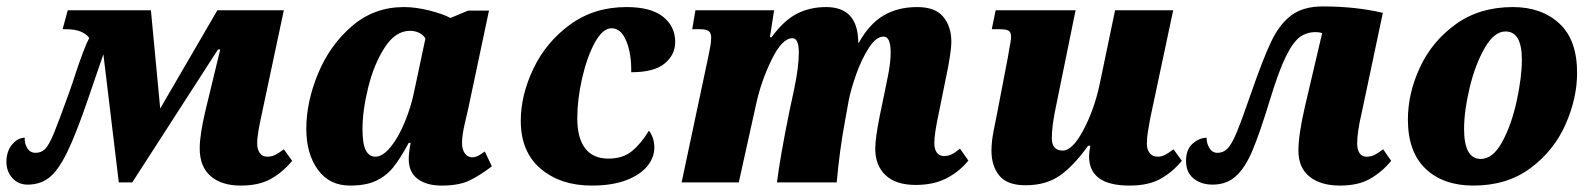

<svg xmlns="http://www.w3.org/2000/svg" viewBox="-21 -568 4961 598"><path d="M601 -106Q601 -148 619 -224L665 -414H658L391 0H349L301 -399L253 -259Q216 -151 188.5 -94.5Q161 -38 133 -15.5Q105 7 65 7Q36 7 17.5 -13.5Q-1 -34 -1 -64Q-1 -96 16.5 -117.5Q34 -139 56 -139Q55 -121 64 -106.5Q73 -92 90 -92Q108 -92 120 -104.5Q132 -117 146.5 -152Q161 -187 193 -276Q205 -309 215 -341Q241 -419 257 -450Q236 -477 186 -477H174L190 -536H449L478 -230L656 -536H863L795 -216Q789 -189 784.5 -164Q780 -139 780 -121Q780 -102 788.5 -91Q797 -80 811 -80Q825 -80 836 -85.5Q847 -91 863 -103L889 -67Q859 -31 822 -10.5Q785 10 729 10Q669 10 635 -19.5Q601 -49 601 -106Z M933 -167Q933 -250 969.5 -338.5Q1006 -427 1075 -486.5Q1144 -546 1237 -546Q1273 -546 1315.5 -535.5Q1358 -525 1382 -512L1437 -535H1502L1437 -228Q1435 -221 1426.5 -183Q1418 -145 1418 -124Q1418 -102 1427 -90Q1436 -78 1450 -78Q1458 -78 1465.5 -81.5Q1473 -85 1478.5 -89Q1484 -93 1489 -96L1511 -50Q1473 -21 1440.5 -5.5Q1408 10 1355 10Q1307 10 1279.5 -11Q1252 -32 1252 -73Q1252 -92 1258 -123H1252Q1225 -73 1203.5 -46.5Q1182 -20 1150.5 -5Q1119 10 1069 10Q1005 10 969 -39.5Q933 -89 933 -167ZM1270 -288 1304 -448Q1297 -460 1284 -466Q1271 -472 1256 -472Q1211 -472 1177.5 -420.5Q1144 -369 1126 -296.5Q1108 -224 1108 -166Q1108 -119 1118.5 -99.5Q1129 -80 1148 -80Q1171 -80 1195.5 -110Q1220 -140 1240 -188.5Q1260 -237 1270 -288Z M1601 -192Q1601 -271 1640 -353.5Q1679 -436 1754 -491Q1829 -546 1930 -546Q2006 -546 2044 -516Q2082 -486 2082 -437Q2082 -398 2049.5 -370.5Q2017 -343 1945 -343Q1946 -401 1929.5 -440.5Q1913 -480 1884 -480Q1856 -480 1831.5 -435Q1807 -390 1792 -324Q1777 -258 1777 -200Q1777 -138 1801.5 -106Q1826 -74 1874 -74Q1919 -74 1947.5 -97.5Q1976 -121 2000 -161Q2007 -153 2012 -139Q2017 -125 2017 -108Q2017 -78 1995.5 -51Q1974 -24 1930 -7Q1886 10 1822 10Q1725 10 1663 -42.5Q1601 -95 1601 -192Z M2705 -105Q2705 -137 2719 -207L2736 -289Q2737 -294 2745 -333.5Q2753 -373 2753 -405Q2753 -454 2731 -454Q2708 -454 2685.5 -419.5Q2663 -385 2646 -337.5Q2629 -290 2622 -253L2611 -192Q2594 -101 2585 0H2399Q2408 -75 2438 -223L2452 -288Q2467 -359 2467 -404Q2467 -449 2447 -449Q2415 -449 2382.5 -382.5Q2350 -316 2335 -248L2280 0H2102L2186 -396Q2187 -402 2190.5 -419.5Q2194 -437 2194 -450Q2194 -465 2186.5 -471Q2179 -477 2159 -477H2135L2145 -536H2390L2377 -452H2382Q2420 -504 2460.5 -525Q2501 -546 2552 -546Q2648 -546 2652 -443V-435H2654Q2686 -493 2730.5 -519.5Q2775 -546 2836 -546Q2892 -546 2917 -515.5Q2942 -485 2942 -438Q2942 -403 2923 -315L2903 -216Q2889 -151 2889 -123Q2889 -103 2897 -92.5Q2905 -82 2919 -82Q2932 -82 2942.5 -87Q2953 -92 2969 -105L2995 -68Q2969 -35 2928.5 -13.5Q2888 8 2831 8Q2769 8 2737 -22.5Q2705 -53 2705 -105Z M3371 -81Q3371 -94 3375 -114H3368Q3322 -50 3279 -20.5Q3236 9 3173 9Q3116 9 3091.5 -21Q3067 -51 3067 -99Q3067 -129 3075 -167Q3083 -205 3084 -212L3118 -389L3122 -413Q3128 -442 3128 -453Q3128 -467 3121 -472Q3114 -477 3092 -477H3068L3080 -536H3329L3268 -237Q3255 -177 3255 -138Q3255 -99 3289 -99Q3319 -99 3352.5 -161.5Q3386 -224 3403 -301L3452 -536H3633L3562 -202Q3558 -181 3554.5 -160Q3551 -139 3551 -120Q3551 -102 3560 -91Q3569 -80 3584 -80Q3597 -80 3607.5 -85.5Q3618 -91 3634 -103L3660 -67Q3631 -32 3593.5 -11Q3556 10 3497 10Q3371 10 3371 -81Z M4023 -99Q4023 -149 4044 -239L4097 -465Q4088 -468 4077 -468Q4049 -468 4028 -453Q4007 -438 3984.5 -393Q3962 -348 3935 -259Q3903 -154 3880 -99.5Q3857 -45 3828 -19Q3799 7 3756 7Q3720 7 3696.5 -12Q3673 -31 3673 -67Q3673 -103 3694 -121Q3715 -139 3737 -139Q3737 -121 3746 -106.5Q3755 -92 3771 -92Q3789 -92 3802 -105Q3815 -118 3830.5 -155Q3846 -192 3875 -276Q3913 -386 3939 -440Q3965 -494 4002 -521Q4039 -548 4099 -548Q4201 -548 4286 -528L4220 -216Q4206 -157 4206 -121Q4206 -102 4213.5 -91Q4221 -80 4235 -80Q4249 -80 4260 -85.5Q4271 -91 4287 -103L4312 -67Q4283 -32 4246 -11Q4209 10 4153 10Q4092 10 4057.5 -18Q4023 -46 4023 -99Z M4364 -196Q4364 -277 4401.5 -358Q4439 -439 4513 -492.5Q4587 -546 4691 -546Q4780 -546 4835.5 -495Q4891 -444 4891 -341Q4891 -262 4855 -180.5Q4819 -99 4746 -44.5Q4673 10 4568 10Q4474 10 4419 -42.5Q4364 -95 4364 -196ZM4719 -382Q4719 -470 4668 -470Q4633 -470 4603.5 -419Q4574 -368 4556.5 -295.5Q4539 -223 4539 -166Q4539 -73 4591 -73Q4629 -73 4658 -126.5Q4687 -180 4703 -254Q4719 -328 4719 -382Z"/></svg>

Font: Noto Serif NarrowBlack
Style: Italic
Weight: 900
Width: 4
Italic angle: -12°
Designer: Monotype Design Team
Foundry: Monotype Imaging Inc.
Version: Version 1.001